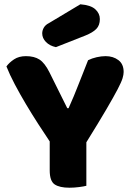

<svg xmlns="http://www.w3.org/2000/svg" viewBox="-20 -871 614 896"><path d="M383 -4Q372 -1 349 2Q326 5 304 5Q258 5 235 -10.5Q212 -26 212 -76V-211Q187 -248 158 -293Q129 -338 101 -385Q73 -432 49 -477.5Q25 -523 10 -561Q23 -579 45.5 -594Q68 -609 101 -609Q140 -609 164.5 -593Q189 -577 211 -533L294 -366H300Q314 -397 324.5 -422.5Q335 -448 345 -473.5Q355 -499 366 -526.5Q377 -554 391 -590Q409 -599 431 -604Q453 -609 473 -609Q508 -609 532.5 -590.5Q557 -572 557 -535Q557 -523 552 -506Q547 -489 529 -454.5Q511 -420 476.5 -361Q442 -302 383 -207ZM355 -851Q404 -847 425 -827.5Q446 -808 446 -782Q446 -753 429.5 -736Q413 -719 378 -705L241 -651Q212 -657 194.5 -675Q177 -693 177 -715Q177 -729 184.5 -742Q192 -755 208 -763Z"/></svg>

Font: Baloo Tamma
Style: Regular
Weight: 400
Designer: Divya Kowshik and Ek Type
Foundry: Ek Type
Version: Version 1.443;PS 1.000;hotconv 16.6.51;makeotf.lib2.5.65220;